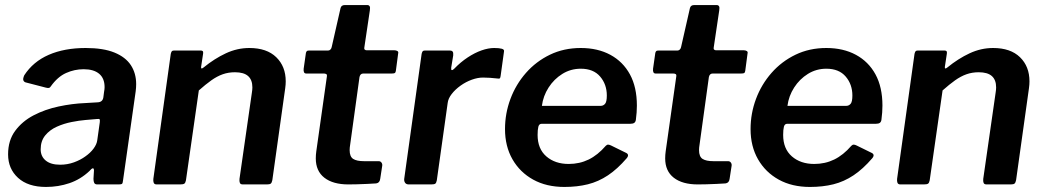

<svg xmlns="http://www.w3.org/2000/svg" viewBox="-20 -730 4134 760"><path d="M334 -53Q299 -20 255 -5Q211 10 162 10Q91 10 51.5 -26Q12 -62 12 -119Q12 -174 40 -212Q68 -250 113 -273.5Q158 -297 212 -308.5Q266 -320 317 -322L367 -325Q386 -326 389 -344L392 -367Q393 -372 393.5 -376.5Q394 -381 394 -385Q394 -420 372.5 -438Q351 -456 311 -456Q275 -456 241.5 -441Q208 -426 181 -388Q178 -383 174 -382Q170 -381 162 -383L81 -404Q75 -406 72.5 -412Q70 -418 76 -432Q111 -486 173 -513Q235 -540 319 -540Q389 -540 433 -522Q477 -504 498 -472Q519 -440 519 -397Q519 -390 518.5 -383Q518 -376 517 -368L467 -16Q466 -5 463 -2.5Q460 0 450 0H365Q356 0 353 -6Q350 -12 350 -22L352 -56Q351 -73 334 -53ZM375 -246Q376 -255 374.5 -257.5Q373 -260 365 -259L318 -255Q294 -253 263.5 -247Q233 -241 205 -228.5Q177 -216 159 -194Q141 -172 141 -139Q141 -111 161 -94.5Q181 -78 218 -78Q247 -78 273 -87.5Q299 -97 318 -111Q338 -125 350.5 -142Q363 -159 365 -175Z M600 0Q591 0 588.5 -6.5Q586 -13 587 -22L656 -517Q658 -525 660.5 -527.5Q663 -530 669 -530H775Q780 -530 782.5 -527.5Q785 -525 784 -518L776 -465Q775 -454 786 -463Q829 -498 874 -519Q919 -540 967 -540Q1036 -540 1073.5 -503.5Q1111 -467 1111 -408Q1111 -402 1110.5 -395Q1110 -388 1109 -381L1058 -17Q1056 -7 1052 -3.5Q1048 0 1037 0H941Q932 0 929.5 -6Q927 -12 928 -22L977 -363Q978 -369 978.5 -374.5Q979 -380 979 -384Q979 -414 962 -429Q945 -444 910 -444Q884 -444 861.5 -436Q839 -428 816.5 -412Q794 -396 767 -372L716 -16Q714 -6 709.5 -3Q705 0 693 0H600Z M1359 0Q1298 0 1264 -26.5Q1230 -53 1230 -103Q1230 -110 1230.5 -117Q1231 -124 1232 -131L1274 -428Q1275 -435 1271 -437Q1267 -439 1261 -439H1192Q1180 -439 1182 -458L1191 -521Q1193 -527 1195.5 -528.5Q1198 -530 1205 -530H1279Q1284 -530 1288 -534Q1292 -538 1293 -544L1328 -698Q1331 -710 1345 -710H1434Q1440 -710 1443 -705.5Q1446 -701 1444 -689L1422 -541Q1421 -536 1424 -533.5Q1427 -531 1431 -531H1541Q1548 -531 1553 -528Q1558 -525 1556 -518L1547 -450Q1546 -443 1543 -441Q1540 -439 1531 -439H1418Q1406 -439 1403 -425L1366 -157Q1365 -151 1364.5 -146Q1364 -141 1364 -136Q1364 -110 1378 -101Q1392 -92 1421 -92H1479Q1486 -92 1490 -86.5Q1494 -81 1493 -74L1485 -22Q1483 -6 1469 -4Q1454 -3 1433.5 -2Q1413 -1 1393 -0.5Q1373 0 1359 0Z M1598 0Q1588 0 1583.5 -6.5Q1579 -13 1580 -22L1649 -517Q1651 -525 1653.5 -527.5Q1656 -530 1662 -530H1761Q1768 -530 1771.5 -526Q1775 -522 1774 -511L1766 -462Q1765 -453 1768.5 -452.5Q1772 -452 1778 -458Q1803 -484 1831 -502.5Q1859 -521 1886 -530.5Q1913 -540 1936 -540Q1956 -540 1966.5 -537Q1977 -534 1975 -526L1962 -432Q1961 -423 1959 -420.5Q1957 -418 1952 -419Q1936 -421 1919.5 -422Q1903 -423 1892 -423Q1871 -423 1847.5 -414.5Q1824 -406 1803 -391Q1782 -376 1768 -358Q1754 -340 1752 -322L1709 -16Q1707 -6 1703 -3Q1699 0 1687 0H1598Z M2214 10Q2143 10 2090.5 -19Q2038 -48 2008.5 -99.5Q1979 -151 1979 -219Q1979 -281 2000.5 -338.5Q2022 -396 2062 -441.5Q2102 -487 2157 -513.5Q2212 -540 2279 -540Q2346 -540 2396 -513Q2446 -486 2473.5 -435.5Q2501 -385 2501 -312Q2501 -299 2500 -285Q2499 -271 2497 -256Q2496 -248 2491 -244Q2486 -240 2475 -240H2124Q2114 -240 2111 -228.5Q2108 -217 2108 -196Q2108 -141 2142.5 -111Q2177 -81 2231 -81Q2274 -81 2310 -98.5Q2346 -116 2378 -153Q2383 -158 2388 -157.5Q2393 -157 2399 -154L2456 -126Q2473 -119 2461 -104Q2424 -61 2386.5 -36Q2349 -11 2307 -0.5Q2265 10 2214 10ZM2358 -311Q2368 -311 2375 -319Q2382 -327 2382 -352Q2382 -396 2355.5 -427Q2329 -458 2279 -458Q2239 -458 2206 -437.5Q2173 -417 2151.5 -383.5Q2130 -350 2125 -311Z M2742 0Q2681 0 2647 -26.5Q2613 -53 2613 -103Q2613 -110 2613.5 -117Q2614 -124 2615 -131L2657 -428Q2658 -435 2654 -437Q2650 -439 2644 -439H2575Q2563 -439 2565 -458L2574 -521Q2576 -527 2578.5 -528.5Q2581 -530 2588 -530H2662Q2667 -530 2671 -534Q2675 -538 2676 -544L2711 -698Q2714 -710 2728 -710H2817Q2823 -710 2826 -705.5Q2829 -701 2827 -689L2805 -541Q2804 -536 2807 -533.5Q2810 -531 2814 -531H2924Q2931 -531 2936 -528Q2941 -525 2939 -518L2930 -450Q2929 -443 2926 -441Q2923 -439 2914 -439H2801Q2789 -439 2786 -425L2749 -157Q2748 -151 2747.5 -146Q2747 -141 2747 -136Q2747 -110 2761 -101Q2775 -92 2804 -92H2862Q2869 -92 2873 -86.5Q2877 -81 2876 -74L2868 -22Q2866 -6 2852 -4Q2837 -3 2816.5 -2Q2796 -1 2776 -0.5Q2756 0 2742 0Z M3186 10Q3115 10 3062.5 -19Q3010 -48 2980.5 -99.5Q2951 -151 2951 -219Q2951 -281 2972.5 -338.5Q2994 -396 3034 -441.5Q3074 -487 3129 -513.5Q3184 -540 3251 -540Q3318 -540 3368 -513Q3418 -486 3445.5 -435.5Q3473 -385 3473 -312Q3473 -299 3472 -285Q3471 -271 3469 -256Q3468 -248 3463 -244Q3458 -240 3447 -240H3096Q3086 -240 3083 -228.5Q3080 -217 3080 -196Q3080 -141 3114.5 -111Q3149 -81 3203 -81Q3246 -81 3282 -98.5Q3318 -116 3350 -153Q3355 -158 3360 -157.5Q3365 -157 3371 -154L3428 -126Q3445 -119 3433 -104Q3396 -61 3358.5 -36Q3321 -11 3279 -0.5Q3237 10 3186 10ZM3330 -311Q3340 -311 3347 -319Q3354 -327 3354 -352Q3354 -396 3327.5 -427Q3301 -458 3251 -458Q3211 -458 3178 -437.5Q3145 -417 3123.5 -383.5Q3102 -350 3097 -311Z M3544 0Q3535 0 3532.5 -6.5Q3530 -13 3531 -22L3600 -517Q3602 -525 3604.5 -527.5Q3607 -530 3613 -530H3719Q3724 -530 3726.5 -527.5Q3729 -525 3728 -518L3720 -465Q3719 -454 3730 -463Q3773 -498 3818 -519Q3863 -540 3911 -540Q3980 -540 4017.5 -503.5Q4055 -467 4055 -408Q4055 -402 4054.5 -395Q4054 -388 4053 -381L4002 -17Q4000 -7 3996 -3.5Q3992 0 3981 0H3885Q3876 0 3873.5 -6Q3871 -12 3872 -22L3921 -363Q3922 -369 3922.5 -374.5Q3923 -380 3923 -384Q3923 -414 3906 -429Q3889 -444 3854 -444Q3828 -444 3805.5 -436Q3783 -428 3760.5 -412Q3738 -396 3711 -372L3660 -16Q3658 -6 3653.5 -3Q3649 0 3637 0H3544Z"/></svg>

Font: Libre Franklin Thin SemiBold
Style: Italic
Weight: 600
Italic angle: -8°
Version: Version 3.000